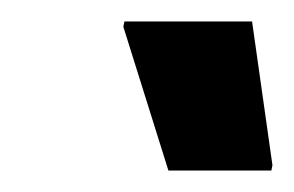

<svg xmlns="http://www.w3.org/2000/svg" viewBox="-20 -727 274 179"><path d="M137 -568 95 -702 96 -707H215L234 -573L233 -568Z"/></svg>

Font: Saira Condensed
Style: Bold Italic
Weight: 700
Width: 3
Italic angle: -12°
Designer: Hector Gatti with collaboration of the Omnibus-Type team
Foundry: Omnibus-Type
Version: Version 1.101